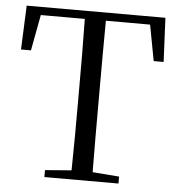

<svg xmlns="http://www.w3.org/2000/svg" viewBox="-52 -777 763 826"><g transform="rotate(5 329.5 -364.0)"><path d="M22 -538H65L94 -693H284C286 -593 286 -492 286 -391V-337C286 -236 286 -137 284 -39L170 -30V0H490V-30L375 -39C374 -138 374 -237 374 -337V-391C374 -493 374 -594 375 -693H566L595 -538H638L629 -728H30Z"/></g></svg>

Font: NameLogos Serif 2
Style: Regular
Weight: 500
Version: Version 0.1